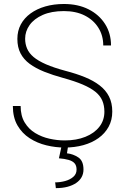

<svg xmlns="http://www.w3.org/2000/svg" viewBox="-20 -741 632 977"><path d="M511.2 -172.4Q511.2 -204.1 500.5 -229.2Q489.7 -254.4 465.1 -274.2Q440.4 -293.9 400.4 -311Q360.4 -328.1 301.8 -344.2Q248 -358.9 204.8 -376.2Q161.6 -393.6 131.1 -416Q100.6 -438.5 84.5 -469.5Q68.4 -500.5 68.4 -543Q68.4 -584 85.9 -616.7Q103.5 -649.4 135.5 -672.6Q167.5 -695.8 210.7 -708.3Q253.9 -720.7 305.2 -720.7Q377 -720.7 430.7 -693.6Q484.4 -666.5 514.6 -618.9Q544.9 -571.3 544.9 -509.8H505.4Q505.4 -560.1 480.7 -599.6Q456.1 -639.2 411.4 -661.9Q366.7 -684.6 305.2 -684.6Q241.7 -684.6 197.5 -665Q153.3 -645.5 130.6 -613.5Q107.9 -581.5 107.9 -543.9Q107.9 -517.1 117.9 -493.7Q127.9 -470.2 151.1 -450.7Q174.3 -431.2 214.1 -413.8Q253.9 -396.5 313.5 -380.4Q368.2 -366.2 411.9 -348.4Q455.6 -330.6 486.8 -306.6Q518.1 -282.7 534.7 -250Q551.3 -217.3 551.3 -173.3Q551.3 -129.9 532.7 -95.9Q514.2 -62 481.2 -38.3Q448.2 -14.6 404.1 -2.4Q359.9 9.8 309.1 9.8Q262.7 9.8 216.1 -1.5Q169.4 -12.7 130.9 -37.6Q92.3 -62.5 68.8 -103Q45.4 -143.6 45.4 -201.7H85Q85 -151.9 105.5 -117.9Q126 -84 159.2 -64Q192.4 -43.9 231.7 -35.2Q271 -26.4 309.1 -26.4Q368.7 -26.4 414.3 -44.7Q460 -63 485.6 -95.9Q511.2 -128.9 511.2 -172.4ZM293 3.9H326.2L320.8 39.1Q352.5 42.5 378.7 60.1Q404.8 77.6 404.8 121.6Q404.8 143.1 395.3 160.4Q385.7 177.7 367.4 190.2Q349.1 202.6 323.2 209.5Q297.4 216.3 264.2 216.3L260.7 187Q286.1 187 311.3 180.2Q336.4 173.3 353 158.9Q369.6 144.5 369.6 122.1Q369.6 101.6 359.6 90.1Q349.6 78.6 329.6 72.8Q309.6 66.9 279.8 64.5Z"/></svg>

Font: Roboto ExtraLight
Style: Regular
Weight: 250
Designer: Christian Robertson
Foundry: Google
Version: Version 3.009; 2024